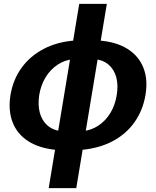

<svg xmlns="http://www.w3.org/2000/svg" viewBox="-20 -758 798 982"><path d="M268.6 8.8Q180.7 0.5 124 -36.1Q67.4 -72.8 44.2 -133.3Q21 -193.8 33.7 -272.5Q46.9 -351.1 90.3 -411.1Q133.8 -471.2 202.9 -507.6Q272 -543.9 362.3 -550.8H486.8Q575.2 -543.9 632.6 -507.6Q689.9 -471.2 713.6 -411.1Q737.3 -351.1 724.1 -272.5Q710.9 -193.4 667.7 -132.6Q624.5 -71.8 555.2 -35.4Q485.8 1 394.5 8.8ZM229 204.1 385.3 -738.3H526.4L370.1 204.1ZM400.9 -86.9Q447.3 -91.3 484.1 -116.2Q521 -141.1 545.2 -181.4Q569.3 -221.7 577.1 -272.5Q585.4 -322.8 574.7 -362.5Q564 -402.3 535.6 -427Q507.3 -451.7 462.4 -455.6H357.4Q311.5 -451.7 274.4 -427Q237.3 -402.3 213.1 -362.5Q189 -322.8 180.7 -272.5Q172.9 -221.7 183.6 -181.4Q194.3 -141.1 222.9 -116.2Q251.5 -91.3 296.4 -86.9Z"/></svg>

Font: Inter Tight
Style: Bold Italic
Weight: 700
Italic angle: -9.39999°
Designer: Rasmus Andersson
Foundry: rsms
Version: Version 3.004